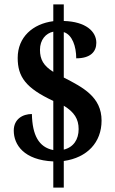

<svg xmlns="http://www.w3.org/2000/svg" viewBox="-20 -780 527 879"><path d="M224 -41V79H272V-43C379 -58 445 -128 445 -228C445 -336 360 -380 272 -425V-633C311 -621 329 -567 329 -513C395 -513 421 -544 421 -584C421 -636 373 -681 272 -684V-760H224V-683C130 -671 61 -610 61 -515C61 -429 97 -377 224 -318V-93C157 -106 128 -162 126 -258C84 -258 43 -235 43 -182C43 -117 90 -47 224 -41ZM224 -635V-451C179 -479 163 -508 163 -552C163 -598 190 -628 224 -635ZM272 -95V-296C320 -267 340 -235 340 -189C340 -142 317 -106 272 -95Z"/></svg>

Font: Noto Serif Thai Condensed
Style: Bold
Weight: 700
Width: 3
Designer: Monotype Design Team
Foundry: Monotype Imaging Inc.
Version: Version 2.002